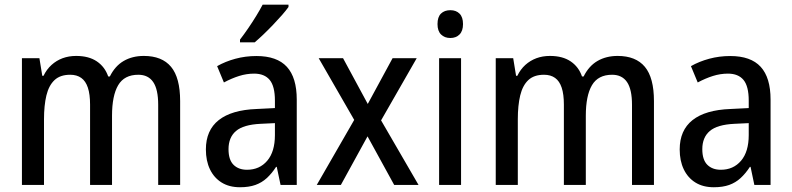

<svg xmlns="http://www.w3.org/2000/svg" viewBox="-20 -786 3366 816"><path d="M591.3 -548.3Q668.5 -548.3 707 -502Q745.6 -455.6 745.6 -356.4V0H652.3V-340.8Q652.3 -406.2 631.1 -437.3Q609.9 -468.3 567.9 -468.3Q508.3 -468.3 482.2 -423.8Q456.1 -379.4 456.1 -293.9V0H362.8V-341.3Q362.8 -385.3 353.5 -413.3Q344.2 -441.4 325.4 -454.8Q306.6 -468.3 278.3 -468.3Q235.8 -468.3 211.7 -445.6Q187.5 -422.9 177.2 -380.4Q167 -337.9 167 -278.8V0H73.2V-538.6H147.5L159.7 -463.9H165Q178.2 -491.2 199 -510Q219.7 -528.8 246.1 -538.6Q272.5 -548.3 303.7 -548.3Q357.4 -548.3 391.6 -525.1Q425.8 -502 439.9 -460.9H446.8Q468.8 -505.4 505.6 -526.9Q542.5 -548.3 591.3 -548.3Z M1069.8 -547.9Q1157.2 -547.9 1199.2 -502Q1241.2 -456.1 1241.2 -362.8V0H1172.4L1156.2 -76.7H1153.3Q1134.8 -48.3 1113.8 -29.1Q1092.8 -9.8 1065.4 0Q1038.1 9.8 1000 9.8Q954.1 9.8 921.9 -10.3Q889.6 -30.3 872.3 -66.4Q855 -102.5 855 -150.9Q855 -232.4 909.7 -275.6Q964.4 -318.8 1070.8 -322.8L1148.4 -326.7V-358.4Q1148.4 -419.4 1126.2 -446.3Q1104 -473.1 1060.1 -473.1Q1027.8 -473.1 996.1 -463.1Q964.4 -453.1 931.6 -435.5L902.8 -504.9Q938 -524.9 980.7 -536.4Q1023.4 -547.9 1069.8 -547.9ZM1148.4 -262.7 1087.4 -259.8Q1014.6 -256.3 982.9 -229.2Q951.2 -202.1 951.2 -151.9Q951.2 -106.9 972.4 -85.7Q993.7 -64.5 1029.8 -64.5Q1083 -64.5 1115.7 -102.8Q1148.4 -141.1 1148.4 -211.9ZM1206.1 -766.1V-756.3Q1195.8 -741.7 1178.5 -721.9Q1161.1 -702.1 1140.6 -680.7Q1120.1 -659.2 1099.6 -639.6Q1079.1 -620.1 1062.5 -606H1000V-617.7Q1017.6 -640.6 1035.2 -666.3Q1052.7 -691.9 1068.6 -717.8Q1084.5 -743.7 1096.2 -766.1Z M1485.4 -276.4 1334.5 -538.6H1438L1543 -344.2L1648.4 -538.6H1751L1599.6 -274.4L1758.8 0H1655.3L1542 -206.5L1428.7 0H1326.2Z M1939.5 -538.6V0H1846.2V-538.6ZM1894 -742.7Q1918.5 -742.7 1933.1 -728Q1947.8 -713.4 1947.8 -683.6Q1947.8 -654.3 1932.9 -639.4Q1918 -624.5 1894 -624.5Q1869.6 -624.5 1854.5 -639.4Q1839.4 -654.3 1839.4 -683.6Q1839.4 -713.9 1854.2 -728.3Q1869.1 -742.7 1894 -742.7Z M2605 -548.3Q2682.1 -548.3 2720.7 -502Q2759.3 -455.6 2759.3 -356.4V0H2666V-340.8Q2666 -406.2 2644.8 -437.3Q2623.5 -468.3 2581.5 -468.3Q2522 -468.3 2495.8 -423.8Q2469.7 -379.4 2469.7 -293.9V0H2376.5V-341.3Q2376.5 -385.3 2367.2 -413.3Q2357.9 -441.4 2339.1 -454.8Q2320.3 -468.3 2292 -468.3Q2249.5 -468.3 2225.3 -445.6Q2201.2 -422.9 2190.9 -380.4Q2180.7 -337.9 2180.7 -278.8V0H2086.9V-538.6H2161.1L2173.3 -463.9H2178.7Q2191.9 -491.2 2212.6 -510Q2233.4 -528.8 2259.8 -538.6Q2286.1 -548.3 2317.4 -548.3Q2371.1 -548.3 2405.3 -525.1Q2439.5 -502 2453.6 -460.9H2460.4Q2482.4 -505.4 2519.3 -526.9Q2556.2 -548.3 2605 -548.3Z M3083.5 -547.9Q3170.9 -547.9 3212.9 -502Q3254.9 -456.1 3254.9 -362.8V0H3186L3169.9 -76.7H3167Q3148.4 -48.3 3127.4 -29.1Q3106.4 -9.8 3079.1 0Q3051.8 9.8 3013.7 9.8Q2967.8 9.8 2935.5 -10.3Q2903.3 -30.3 2886 -66.4Q2868.7 -102.5 2868.7 -150.9Q2868.7 -232.4 2923.3 -275.6Q2978 -318.8 3084.5 -322.8L3162.1 -326.7V-358.4Q3162.1 -419.4 3139.9 -446.3Q3117.7 -473.1 3073.7 -473.1Q3041.5 -473.1 3009.8 -463.1Q2978 -453.1 2945.3 -435.5L2916.5 -504.9Q2951.7 -524.9 2994.4 -536.4Q3037.1 -547.9 3083.5 -547.9ZM3162.1 -262.7 3101.1 -259.8Q3028.3 -256.3 2996.6 -229.2Q2964.8 -202.1 2964.8 -151.9Q2964.8 -106.9 2986.1 -85.7Q3007.3 -64.5 3043.5 -64.5Q3096.7 -64.5 3129.4 -102.8Q3162.1 -141.1 3162.1 -211.9Z"/></svg>

Font: Open Sans SemiCondensed Medium
Style: Regular
Weight: 500
Width: 4
Designer: Monotype Design Team
Foundry: Monotype Imaging Inc.
Version: Version 3.000